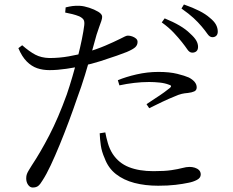

<svg xmlns="http://www.w3.org/2000/svg" viewBox="-20 -796 1040 857"><path d="M838 -561Q826 -561 816.5 -575Q807 -589 792 -608Q777 -627 755.5 -650Q734 -673 702 -696L715 -714Q754 -698 782 -681.5Q810 -665 829 -646Q848 -629 856 -615Q864 -601 864 -587Q864 -574 857 -567.5Q850 -561 838 -561ZM126 41Q114 41 105.5 29Q97 17 97 0Q97 -11 100 -19Q103 -27 108.5 -36Q114 -45 122 -58Q160 -115 200 -192Q240 -269 278 -374Q291 -412 303.5 -455Q316 -498 327 -541Q338 -584 345.5 -621Q353 -658 356 -683Q358 -700 353 -708Q348 -716 334 -723Q319 -729 303 -733Q287 -737 271 -740L273 -763Q289 -767 303.5 -769Q318 -771 337 -770Q355 -769 378 -761.5Q401 -754 418.5 -743.5Q436 -733 436 -721Q436 -713 432 -701.5Q428 -690 422.5 -675Q417 -660 411 -641Q403 -611 389.5 -563.5Q376 -516 359.5 -462Q343 -408 324 -357Q307 -307 287 -253.5Q267 -200 246.5 -150Q226 -100 206.5 -58.5Q187 -17 170 9Q160 26 151 33.5Q142 41 126 41ZM686 33Q628 33 580 20.5Q532 8 497.5 -19Q463 -46 447 -90Q434 -119 430 -147Q426 -175 425 -201L450 -205Q454 -183 461.5 -157Q469 -131 483 -109Q510 -68 555.5 -50Q601 -32 665 -32Q715 -32 745 -36.5Q775 -41 793.5 -46Q812 -51 826 -51Q838 -51 849.5 -47.5Q861 -44 868.5 -36.5Q876 -29 876 -17Q876 -2 859 7Q842 16 820 20Q797 25 763.5 29Q730 33 686 33ZM201 -483Q171 -483 146 -491.5Q121 -500 99.5 -521.5Q78 -543 62 -581L79 -594Q111 -566 137.5 -552Q164 -538 200 -537Q245 -537 287 -544.5Q329 -552 361 -561Q412 -576 450.5 -592.5Q489 -609 517 -623Q529 -629 537 -633Q545 -637 551 -637Q560 -637 570 -633.5Q580 -630 587 -624Q594 -618 594 -609Q594 -595 584 -585.5Q574 -576 546 -564Q534 -559 501.5 -547.5Q469 -536 428 -523Q387 -510 348 -502Q317 -495 276.5 -489Q236 -483 201 -483ZM634 -331Q651 -343 673 -357Q695 -371 713.5 -384.5Q732 -398 739 -404Q750 -414 734 -418Q716 -425 692.5 -427.5Q669 -430 646 -430Q613 -430 579 -426Q545 -422 513 -415L506 -438Q542 -453 590 -464Q638 -475 687 -475Q737 -475 771 -466.5Q805 -458 823 -450Q840 -441 849 -430Q858 -419 858 -406Q858 -393 847 -388Q836 -383 818 -381Q804 -380 791 -377Q778 -374 758 -365Q735 -356 703.5 -341Q672 -326 646 -313ZM928 -630Q916 -630 906 -644.5Q896 -659 880 -678Q864 -697 844 -715.5Q824 -734 790 -758L801 -776Q841 -762 869.5 -747.5Q898 -733 916 -717Q936 -701 944 -686Q952 -671 952 -655Q952 -643 945.5 -636.5Q939 -630 928 -630Z"/></svg>

Font: Noto Serif KR
Style: Regular
Weight: 400
Designer: Ryoko NISHIZUKA  (kana & ideographs); Frank Grießhammer (Latin, Greek & Cyrillic); Wenlong ZHANG  (bopomofo); Sandoll Co
Foundry: Adobe
Version: Version 2.003-H1;hotconv 1.1.1;makeotfexe 2.6.0